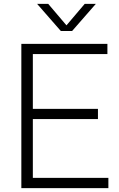

<svg xmlns="http://www.w3.org/2000/svg" viewBox="-20 -965 612 985"><path d="M89.5 0V-740H531V-687.5H148.5V-406.5H482.5V-354H148.5V-52.5H536V0ZM292 -806 170.5 -945H227.5L321 -835L414.5 -945H471.5L350 -806Z"/></svg>

Font: Encode Sans Lt
Style: Regular
Weight: 300
Designer: Multiple Designers
Foundry: Impallari Type
Version: Version 3.002; ttfautohint (v1.8.3) -l 8 -r 50 -G 200 -x 14 